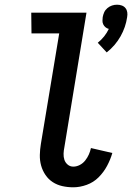

<svg xmlns="http://www.w3.org/2000/svg" viewBox="-20 -789 562 817"><path d="M434 -566 396 -607Q411 -619 423 -634Q435 -649 443 -666Q435 -668 429 -673Q423 -678 419.5 -685Q416 -692 416 -700Q416 -708 417 -716Q419 -727 423.5 -737Q428 -747 437 -754.5Q446 -762 456.5 -765.5Q467 -769 478 -769Q489 -769 498.5 -765.5Q508 -762 514 -754.5Q520 -747 521.5 -737Q523 -727 521 -716Q518 -695 511 -674.5Q504 -654 493 -634.5Q482 -615 467 -597.5Q452 -580 434 -566ZM292 8Q268 8 245.5 3Q223 -2 204.5 -14Q186 -26 173.5 -44.5Q161 -63 155 -84.5Q149 -106 149.5 -129.5Q150 -153 154 -177L232 -647H114L113 -735H348L254 -163Q251 -149 250.5 -135Q250 -121 254 -109Q258 -97 268 -88.5Q278 -80 292 -80Q306 -80 319.5 -87Q333 -94 342.5 -106Q352 -118 358 -131.5Q364 -145 367 -159L458 -138Q450 -110 435.5 -83Q421 -56 399.5 -34.5Q378 -13 349 -2.5Q320 8 292 8Z"/></svg>

Font: Iosevka Curly Slab Semibold
Style: Italic
Weight: 600
Italic angle: -9°
Monospace: yes
Designer: Belleve Invis
Foundry: Belleve Invis
Version: Version 22.1.2; ttfautohint (v1.8.4)